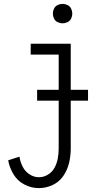

<svg xmlns="http://www.w3.org/2000/svg" viewBox="-20 -755 540 988"><path d="M180 213Q141 213 105.5 194.5Q70 176 49.5 142Q29 108 22 70L80 51Q84 77 96 101.5Q108 126 131 141.5Q154 157 180 157Q205 157 227 143.5Q249 130 261 107.5Q273 85 277.5 60Q282 35 282 10V-474H138V-530H344V10Q344 47 335.5 83Q327 119 306 150Q285 181 251 197Q217 213 180 213ZM302 -635Q289 -635 276.5 -641Q264 -647 258 -659.5Q252 -672 252 -685Q252 -698 258 -710.5Q264 -723 276.5 -729Q289 -735 302 -735Q315 -735 327.5 -729Q340 -723 346 -710.5Q352 -698 352 -685Q352 -672 346 -659.5Q340 -647 327.5 -641Q315 -635 302 -635ZM171 -237V-293H433V-237Z"/></svg>

Font: Iosevka SS01 Light
Style: Regular
Weight: 300
Monospace: yes
Designer: Belleve Invis
Foundry: Belleve Invis
Version: 2.3.3; ttfautohint (v1.8.3)